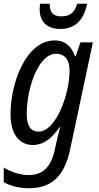

<svg xmlns="http://www.w3.org/2000/svg" viewBox="-21 -761 525 1021"><path d="M299 -607C375 -607 424 -650 442 -741H389C377 -696 353 -674 305 -674C260 -674 243 -696 243 -741H192C191 -732 190 -722 190 -711C190 -646 229 -607 299 -607ZM185 -61C142 -61 121 -92 121 -156C121 -287 181 -475 277 -475C326 -475 349 -440 349 -386C349 -255 274 -61 185 -61ZM132 240C249 240 321 181 352 33L473 -536H407L381 -461H378C361 -511 328 -546 270 -546C119 -546 35 -324 35 -153C35 -47 82 10 154 10C212 10 257 -28 296 -85H299C295 -71 284 -28 278 0L270 37C250 129 204 170 132 170C83 170 29 150 -1 130V208C31 226 79 240 132 240Z"/></svg>

Font: Noto Sans Display SemiCondensed
Style: Italic
Weight: 400
Width: 4
Italic angle: -12°
Designer: Monotype Design Team
Foundry: Monotype Imaging Inc.
Version: Version 1.900